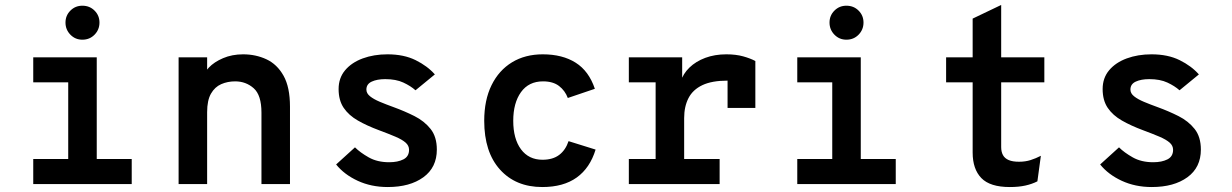

<svg xmlns="http://www.w3.org/2000/svg" viewBox="-20 -742 4968 774"><path d="M255 0V-511H370V0ZM114 0V-101H511V0ZM114 -410V-511H330V-410ZM312 -582Q283.5 -582 263.8 -602.2Q244 -622.5 244 -651Q244 -679.5 263.8 -699.2Q283.5 -719 312 -719Q341.5 -719 361.2 -699.2Q381 -679.5 381 -651Q381 -622.5 361.2 -602.2Q341.5 -582 312 -582Z M700 0V-511H815V-390L800 -424Q800 -446.5 821.5 -469.2Q843 -492 879.2 -507.5Q915.5 -523 960 -523Q1011 -523 1054 -503Q1097 -483 1123 -436.8Q1149 -390.5 1149 -312V0H1034V-288Q1034 -358.5 1002.8 -386.2Q971.5 -414 928 -414Q897.5 -414 871.8 -402.8Q846 -391.5 830.5 -364.5Q815 -337.5 815 -290V0Z M1543 12Q1476.5 12 1422 -13.2Q1367.5 -38.5 1335 -79L1411 -148Q1432 -127 1466.5 -107.5Q1501 -88 1549 -88Q1583.5 -88 1606.2 -99.5Q1629 -111 1629 -138Q1629 -155 1615 -167.2Q1601 -179.5 1574 -191Q1547 -202.5 1508 -217Q1459.5 -235 1422.8 -256Q1386 -277 1365.5 -307.2Q1345 -337.5 1345 -383Q1345 -427.5 1371.2 -458.8Q1397.5 -490 1442.2 -506.5Q1487 -523 1542 -523Q1608 -523 1655.5 -499.5Q1703 -476 1733 -442L1655 -378Q1635.5 -395.5 1606 -409.2Q1576.5 -423 1533 -423Q1500 -423 1478.5 -413Q1457 -403 1457 -381Q1457 -365.5 1471.8 -353.8Q1486.5 -342 1511.5 -331.5Q1536.5 -321 1567 -310Q1611 -294 1650.8 -274Q1690.5 -254 1715.8 -222.2Q1741 -190.5 1741 -139Q1741 -67 1686.8 -27.5Q1632.5 12 1543 12Z M2166 12Q2059 12 1995.5 -58.5Q1932 -129 1932 -255Q1932 -338.5 1961.5 -398.5Q1991 -458.5 2044 -490.8Q2097 -523 2168 -523Q2247.5 -523 2300.8 -489.2Q2354 -455.5 2378 -384L2269 -347Q2258 -376.5 2233.8 -395.2Q2209.5 -414 2169 -414Q2111.5 -414 2080.2 -370.5Q2049 -327 2049 -255Q2049 -182.5 2080.2 -140.2Q2111.5 -98 2167 -98Q2208.5 -98 2234.2 -117.5Q2260 -137 2272 -173L2381 -139Q2358.5 -65 2305 -26.5Q2251.5 12 2166 12Z M2515 0V-101H2623V-410H2515V-511H2730V-398L2724 -413Q2733.5 -444.5 2759.2 -469.5Q2785 -494.5 2823.2 -508.8Q2861.5 -523 2908 -523Q2946.5 -523 2976 -514.8Q3005.5 -506.5 3025 -496V-307H2913V-462L2962 -412Q2947 -414.5 2934.2 -415.8Q2921.5 -417 2913 -417Q2850 -417 2811.5 -398.8Q2773 -380.5 2755.5 -346.5Q2738 -312.5 2738 -266V-101H2881V0Z M3335 0V-511H3450V0ZM3194 0V-101H3591V0ZM3194 -410V-511H3410V-410ZM3392 -582Q3363.5 -582 3343.8 -602.2Q3324 -622.5 3324 -651Q3324 -679.5 3343.8 -699.2Q3363.5 -719 3392 -719Q3421.5 -719 3441.2 -699.2Q3461 -679.5 3461 -651Q3461 -622.5 3441.2 -602.2Q3421.5 -582 3392 -582Z M4051 12Q3971 12 3936 -24.2Q3901 -60.5 3901 -127V-410H3794V-511H3901V-667L4016 -722V-511H4190V-410H4016V-149Q4016 -130 4023.2 -116.8Q4030.5 -103.5 4046.2 -96.8Q4062 -90 4088 -90Q4113.5 -90 4134.8 -96.8Q4156 -103.5 4176 -114L4162 -11Q4140.5 0 4113.5 6Q4086.5 12 4051 12Z M4623 12Q4556.5 12 4502 -13.2Q4447.5 -38.5 4415 -79L4491 -148Q4512 -127 4546.5 -107.5Q4581 -88 4629 -88Q4663.5 -88 4686.2 -99.5Q4709 -111 4709 -138Q4709 -155 4695 -167.2Q4681 -179.5 4654 -191Q4627 -202.5 4588 -217Q4539.5 -235 4502.8 -256Q4466 -277 4445.5 -307.2Q4425 -337.5 4425 -383Q4425 -427.5 4451.2 -458.8Q4477.5 -490 4522.2 -506.5Q4567 -523 4622 -523Q4688 -523 4735.5 -499.5Q4783 -476 4813 -442L4735 -378Q4715.5 -395.5 4686 -409.2Q4656.5 -423 4613 -423Q4580 -423 4558.5 -413Q4537 -403 4537 -381Q4537 -365.5 4551.8 -353.8Q4566.5 -342 4591.5 -331.5Q4616.5 -321 4647 -310Q4691 -294 4730.8 -274Q4770.5 -254 4795.8 -222.2Q4821 -190.5 4821 -139Q4821 -67 4766.8 -27.5Q4712.5 12 4623 12Z"/></svg>

Font: Overpass Mono
Style: Bold
Weight: 700
Monospace: yes
Designer: Delve Withrington, Dave Bailey
Foundry: Delve Fonts LLC
Version: Version 4.000